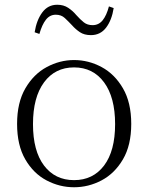

<svg xmlns="http://www.w3.org/2000/svg" viewBox="-20 -775 625 809"><path d="M292 14Q231 14 176 -15Q121 -44 86.5 -103.5Q52 -163 52 -253Q52 -343 87 -403Q122 -463 177 -492.5Q232 -522 292 -522Q353 -522 408 -492.5Q463 -463 498 -403Q533 -343 533 -253Q533 -163 498 -103.5Q463 -44 408 -15Q353 14 292 14ZM292 -16Q372 -16 418.5 -77.5Q465 -139 465 -252Q465 -365 418.5 -428Q372 -491 292 -491Q212 -491 165.5 -428Q119 -365 119 -252Q119 -139 165.5 -77.5Q212 -16 292 -16ZM126 -639Q134 -690 158 -722.5Q182 -755 221 -755Q248 -755 267.5 -742Q287 -729 301 -712Q318 -693 333 -681Q348 -669 370 -669Q396 -669 412.5 -689.5Q429 -710 439 -748L459 -741Q451 -690 427 -658.5Q403 -627 363 -627Q335 -627 316.5 -639.5Q298 -652 284 -668Q268 -685 253 -699Q238 -713 215 -713Q190 -713 173.5 -692Q157 -671 146 -632Z"/></svg>

Font: Noto Serif SC ExtraLight ExtraLight
Style: Regular
Weight: 250
Version: Version 2.002-H1;hotconv 1.1.0;makeotfexe 2.6.0